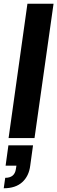

<svg xmlns="http://www.w3.org/2000/svg" viewBox="-45 -740 307 1029"><path d="M1 0 102 -720H242L140 0ZM-25 269 -17 213Q33 213 40 167L43 148H-15L0 39H132L117 148Q110 204 74 236.5Q38 269 -25 269Z"/></svg>

Font: Host Grotesk ExtraBold
Style: Italic
Weight: 800
Italic angle: -8°
Designer: Doğukan Karapınar
Foundry: Element Type
Version: Version 1.003; ttfautohint (v1.8.4.7-5d5b)